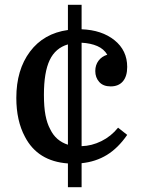

<svg xmlns="http://www.w3.org/2000/svg" viewBox="-20 -672 592 800"><path d="M263 108V9Q137 0 84 -102Q48 -169 48 -264Q48 -381 105 -457Q162 -533 263 -547V-652H320V-550Q404 -547 457 -504.5Q510 -462 510 -393Q510 -354 492 -333Q474 -312 441 -312Q410 -312 393.5 -330.5Q377 -349 377 -376Q377 -401 390.5 -419Q404 -437 427 -444Q413 -468 385.5 -480Q358 -492 320 -494V-63Q362 -64 402.5 -84Q443 -104 472 -140L510 -110Q472 -55 425.5 -26.5Q379 2 320 8V108ZM189 -134Q201 -109 219.5 -93Q238 -77 263 -69V-487Q211 -472 187 -421.5Q163 -371 163 -277Q163 -226 169.5 -192Q176 -158 189 -134Z"/></svg>

Font: Domine Medium
Style: Regular
Weight: 500
Designer: Pablo Impallari, Rodrigo Fuenzalida, Brenda Gallo
Foundry: Pablo Impallari, Rodrigo Fuenzalida, Brenda Gallo
Version: Version 2.000